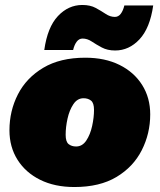

<svg xmlns="http://www.w3.org/2000/svg" viewBox="-20 -742 643 772"><path d="M279 10Q200 10 141.5 -19Q83 -48 50.5 -99.5Q18 -151 18 -218Q18 -296 52 -362.5Q86 -429 154 -469.5Q222 -510 323 -510Q402 -510 460.5 -481Q519 -452 551.5 -400.5Q584 -349 584 -282Q584 -205 550 -138Q516 -71 448.5 -30.5Q381 10 279 10ZM286 -153Q311 -153 327 -177Q343 -201 350.5 -235.5Q358 -270 358 -300Q358 -328 346 -337.5Q334 -347 316 -347Q291 -347 275 -323Q259 -299 251.5 -265Q244 -231 244 -200Q244 -172 256 -162.5Q268 -153 286 -153ZM596 -720Q583 -629 541 -584Q499 -539 443 -539Q412 -539 389.5 -551Q367 -563 349 -575Q331 -587 312 -587Q298 -587 288.5 -574.5Q279 -562 274 -541H158Q171 -633 213 -677.5Q255 -722 311 -722Q343 -722 365 -710Q387 -698 405 -686Q423 -674 442 -674Q456 -674 465.5 -686.5Q475 -699 480 -720Z"/></svg>

Font: Prodigy Sans Black
Style: Italic
Weight: 900
Italic angle: -13°
Designer: Wei Huang
Foundry: Wei Huang
Version: Version 1.003; ttfautohint (v1.8.3)